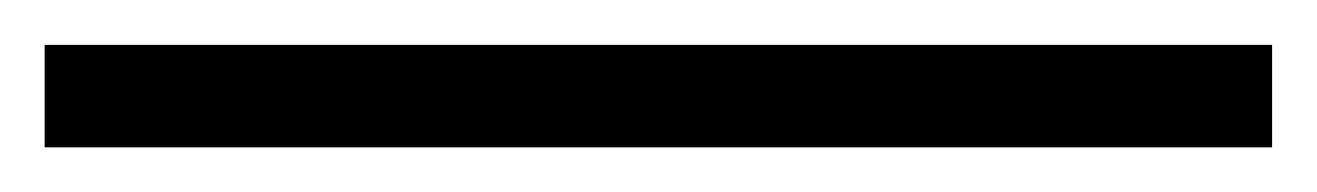

<svg xmlns="http://www.w3.org/2000/svg" viewBox="-20 80 590 86"><path d="M549.8 100.1V146H0V100.1Z"/></svg>

Font: Tuladha Jejeg
Style: Regular
Weight: 400
Designer: R.S. Wihananto
Foundry: R.S. Wihananto
Version: Version 1.92